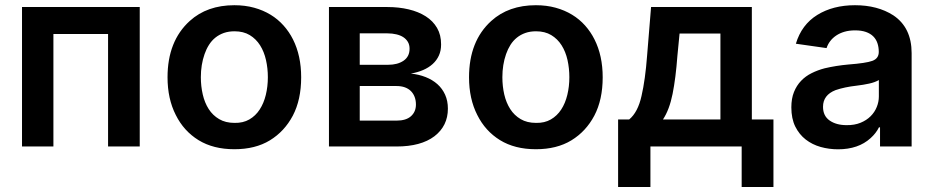

<svg xmlns="http://www.w3.org/2000/svg" viewBox="-20 -573 3649 751"><path d="M526.6 0H402.7V-440H188.9V0H66.1V-545.5H526.6Z M896.7 10.7Q814.3 10.7 756.4 -24.9Q698.9 -60.4 667.6 -123.2Q635.3 -186.4 635.3 -270.6Q635.3 -412.3 722.3 -491.1Q790.1 -552.6 896.7 -552.6Q938.6 -552.6 974.1 -542.8Q1009.6 -533 1038.4 -515.4Q1067.1 -497.9 1089.1 -473.2Q1111.2 -448.5 1126.1 -418.7Q1158 -355.1 1158 -270.6Q1158 -182.9 1125.4 -120.7Q1092.7 -58.9 1035.7 -24.1Q978.7 10.7 896.7 10.7ZM897.4 -92.3Q930.8 -91.6 955.3 -105.8Q979.8 -120 995.7 -144.5Q1011.7 -169 1019.7 -201.7Q1027.7 -234.4 1027.7 -271Q1027.7 -305.8 1020.4 -338.2Q1013.1 -370.7 997.3 -395.8Q981.5 -420.8 956.9 -435.7Q932.2 -450.6 897.4 -450.6Q874.3 -450.6 855.6 -444.1Q837 -437.5 822.4 -425.8Q807.9 -414.1 797.4 -397.5Q786.9 -381 780.2 -361.5Q765.6 -320 765.6 -271Q765.6 -235.8 773.1 -203.5Q780.5 -171.2 796.3 -146.5Q812.1 -121.8 837.2 -107.1Q862.2 -92.3 897.4 -92.3Z M1530.9 0H1266.7V-545.5H1495.7Q1539.8 -545.5 1578.3 -536.4Q1616.8 -527.3 1645.2 -509.2Q1673.7 -491.1 1689.6 -463.6Q1705.6 -436.1 1705.3 -398.8Q1705.3 -374.6 1696.7 -355.8Q1688.2 -337 1672.6 -322.8Q1657 -308.6 1635.3 -299.2Q1613.6 -289.8 1587 -285.2Q1618.3 -282 1644.9 -271.5Q1671.5 -261 1690.9 -243.8Q1710.2 -226.6 1721.1 -202.4Q1731.9 -178.3 1731.9 -148.1Q1731.9 -80.6 1679.3 -40.1Q1626.4 0 1530.9 0ZM1530.9 -101.2Q1568.5 -101.2 1587.7 -118.6Q1606.9 -136 1606.9 -164.1Q1606.9 -180.4 1601.9 -193.7Q1596.9 -207 1587.4 -216.6Q1577.8 -226.2 1563.6 -231.4Q1549.4 -236.5 1530.9 -236.5H1387.1V-101.2ZM1498.2 -319.6Q1535.2 -319.6 1558.6 -335.6Q1582 -351.6 1582 -382.5Q1582 -397.7 1575.5 -408.9Q1568.9 -420.1 1557.5 -427.6Q1546.2 -435 1530.2 -438.7Q1514.2 -442.5 1495.7 -442.5H1387.1V-319.6Z M2076 10.7Q1993.6 10.7 1935.7 -24.9Q1878.2 -60.4 1846.9 -123.2Q1814.6 -186.4 1814.6 -270.6Q1814.6 -412.3 1901.6 -491.1Q1969.5 -552.6 2076 -552.6Q2117.9 -552.6 2153.4 -542.8Q2188.9 -533 2217.7 -515.4Q2246.4 -497.9 2268.5 -473.2Q2290.5 -448.5 2305.4 -418.7Q2337.4 -355.1 2337.4 -270.6Q2337.4 -182.9 2304.7 -120.7Q2272 -58.9 2215 -24.1Q2158 10.7 2076 10.7ZM2076.7 -92.3Q2110.1 -91.6 2134.6 -105.8Q2159.1 -120 2175.1 -144.5Q2191.1 -169 2199 -201.7Q2207 -234.4 2207 -271Q2207 -305.8 2199.8 -338.2Q2192.5 -370.7 2176.7 -395.8Q2160.9 -420.8 2136.2 -435.7Q2111.5 -450.6 2076.7 -450.6Q2053.6 -450.6 2035 -444.1Q2016.3 -437.5 2001.8 -425.8Q1987.2 -414.1 1976.7 -397.5Q1966.3 -381 1959.5 -361.5Q1945 -320 1945 -271Q1945 -235.8 1952.4 -203.5Q1959.9 -171.2 1975.7 -146.5Q1991.5 -121.8 2016.5 -107.1Q2041.5 -92.3 2076.7 -92.3Z M3005.3 158.4H2881V0H2524.1V158.4H2397.7V-105.8H2441.1Q2475.1 -133.9 2489.3 -197.8Q2496.8 -230.1 2502.1 -269Q2507.5 -307.9 2511 -354.4L2526.6 -545.5H2920.8V-105.8H3005.3ZM2797.9 -105.8V-441.8H2638.1L2629.6 -354.4Q2623.2 -267.8 2610.8 -205.8Q2598.4 -143.8 2573.2 -105.8Z M3257.8 11Q3222.7 11 3189.8 1.8Q3157 -7.5 3131.6 -27.2Q3106.2 -46.9 3090.7 -77.9Q3075.3 -109 3075.3 -153.1Q3075.3 -187.5 3085.6 -213.1Q3095.9 -238.6 3113.5 -256.9Q3131 -275.2 3154.7 -286.9Q3178.3 -298.7 3205.3 -305.8Q3250.4 -316.4 3298.7 -320.7Q3367.5 -326 3392 -334.9Q3417.3 -344.1 3417.3 -370Q3417.3 -388.5 3412.1 -403.9Q3407 -419.4 3395.8 -430.6Q3384.6 -441.8 3367 -448Q3349.4 -454.2 3324.9 -454.2Q3301.8 -454.2 3283.4 -448.9Q3264.9 -443.5 3250.9 -434.1Q3236.9 -424.7 3227.3 -412.1Q3217.7 -399.5 3213.1 -384.9L3093 -402Q3115.4 -476.6 3176.8 -514.6Q3238.3 -552.6 3324.2 -552.6Q3412.6 -552.6 3474.1 -513.1Q3545.8 -465.2 3545.8 -365.1V0H3422.2V-74.9H3418Q3406.6 -51.8 3385.3 -32.7Q3337.4 11 3257.8 11ZM3291.2 -83.5Q3322.1 -83.1 3345.7 -92.7Q3369.3 -102.3 3385.3 -118.3Q3401.3 -134.2 3409.4 -154.5Q3417.6 -174.7 3417.6 -195.7V-259.9Q3402.7 -251.1 3380.1 -246.1Q3357.6 -241.1 3330.6 -237.9Q3283.4 -232.6 3248.2 -220.5Q3199.2 -201.3 3199.2 -155.2Q3199.2 -119.7 3225.1 -101.6Q3251.1 -83.5 3291.2 -83.5Z"/></svg>

Font: Linik Sans SemiBold
Style: Regular
Weight: 600
Designer: Fonts by Rasmus Andersson / Changes by Cristiano Sobral with parts from Marc Monis
Foundry: rsms
Version: Version 3.020; ttfautohint (v1.6)